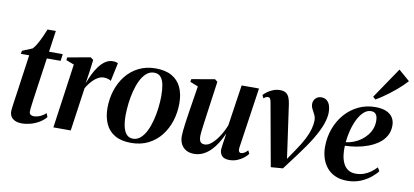

<svg xmlns="http://www.w3.org/2000/svg" viewBox="-74 -1067 2876 1334"><g transform="rotate(10 1364.0 -400.0)"><path d="M182.5 -181Q179 -156 176.5 -136.8Q174 -117.5 172.5 -104Q171 -90.5 171 -80.5Q171 -65.5 180.2 -59Q189.5 -52.5 202.5 -52.5Q225 -52.5 247.5 -62.5Q270 -72.5 287.5 -89.5L298 -63Q278.5 -39.5 250.2 -22.8Q222 -6 190.5 2.5Q159 11 128.5 11Q88.5 11 64.8 -8.2Q41 -27.5 43 -65.5Q43.5 -71.5 44.8 -82.2Q46 -93 48 -108.2Q50 -123.5 53 -143.5Q56 -163.5 59.5 -188L98.5 -464H39.5L43.5 -486L114.5 -515.5Q128 -529.5 143 -555.8Q158 -582 171.2 -611.2Q184.5 -640.5 193 -662.5H251.5L230 -512.5H327L320 -464H223Z M351 0 415 -454.5 358.5 -476 361.5 -495.5 522.5 -524.5 542 -509.5 531 -423 518.5 -339.5Q530 -372 545.8 -404.8Q561.5 -437.5 581.8 -464.8Q602 -492 626.2 -508.2Q650.5 -524.5 677.5 -524.5Q692.5 -524.5 701.5 -522Q710.5 -519.5 715 -517L687.5 -387Q684 -391.5 669 -396.8Q654 -402 637 -402Q618 -402 600 -393Q582 -384 566.5 -369.2Q551 -354.5 538.5 -337.8Q526 -321 517 -305.5L473.5 0Z M981 -527Q1050 -527 1095 -501.5Q1140 -476 1162 -428.8Q1184 -381.5 1184 -315.5Q1184 -251.5 1165.5 -192.5Q1147 -133.5 1110.8 -87.2Q1074.5 -41 1021.5 -14.2Q968.5 12.5 900 12.5Q831.5 12.5 786.5 -13.2Q741.5 -39 719.8 -86.5Q698 -134 697.5 -197.5Q697.5 -263.5 716.5 -322.8Q735.5 -382 772 -428Q808.5 -474 861.2 -500.5Q914 -527 981 -527ZM975 -496Q944.5 -496 920.8 -475.2Q897 -454.5 880 -419.8Q863 -385 852 -342Q841 -299 835.8 -254Q830.5 -209 830.5 -168.5Q830.5 -121.5 838.8 -88Q847 -54.5 864.2 -36.5Q881.5 -18.5 908 -18.5Q938 -18.5 961.5 -39.2Q985 -60 1002 -95Q1019 -130 1030 -173Q1041 -216 1046.2 -260.8Q1051.5 -305.5 1051.5 -345.5Q1051.5 -389.5 1045 -423.2Q1038.5 -457 1022 -476.5Q1005.5 -496 975 -496Z M1344.5 11.5Q1311.5 11.5 1288.2 -1.8Q1265 -15 1252.5 -39Q1240 -63 1240 -95.5Q1240 -110 1242.2 -132.8Q1244.5 -155.5 1248 -181.8Q1251.5 -208 1255.2 -231.8Q1259 -255.5 1261 -271L1290 -454.5L1233 -477L1236.5 -496.5L1399 -524.5L1418 -509.5L1386 -281Q1383.5 -262.5 1380.2 -238.2Q1377 -214 1373.8 -190.2Q1370.5 -166.5 1368.5 -147.5Q1366.5 -128.5 1366.5 -119Q1366.5 -101 1370.2 -89Q1374 -77 1382.8 -71.2Q1391.5 -65.5 1406 -65.5Q1430.5 -65.5 1456.2 -88Q1482 -110.5 1505.5 -147Q1529 -183.5 1545.5 -225L1588.5 -514H1711L1648 -85Q1646 -68 1650.8 -59.2Q1655.5 -50.5 1665 -50.5Q1675 -50.5 1687.2 -57.2Q1699.5 -64 1712 -78L1723.5 -55.5Q1712 -39.5 1692.5 -24.2Q1673 -9 1647.8 1Q1622.5 11 1594 11Q1557 11 1541.2 -6.5Q1525.5 -24 1525.5 -49Q1525.5 -53.5 1527 -66.5Q1528.5 -79.5 1531 -96.5Q1533.5 -113.5 1536.2 -131.2Q1539 -149 1541 -163H1539.5Q1524.5 -129 1505 -97.5Q1485.5 -66 1461.2 -41.5Q1437 -17 1407.8 -2.8Q1378.5 11.5 1344.5 11.5Z M1806.5 -433.5Q1803 -452 1798 -459.2Q1793 -466.5 1783.5 -466.5Q1775 -466.5 1767.8 -462.8Q1760.5 -459 1752.5 -452.5L1742.5 -474Q1753.5 -486 1770.5 -498.5Q1787.5 -511 1810 -519.8Q1832.5 -528.5 1858 -528.5Q1883.5 -528.5 1898.8 -518.5Q1914 -508.5 1922 -489.8Q1930 -471 1934 -444.5L1973 -169.5L1990 -47L1960.5 -27L2037 -139.5Q2070.5 -188 2090.8 -227.8Q2111 -267.5 2120 -300.2Q2129 -333 2129.5 -360.5Q2129.5 -383.5 2120.5 -401.8Q2111.5 -420 2102.2 -437.2Q2093 -454.5 2093 -473.5Q2093 -497 2109 -513Q2125 -529 2148 -529Q2174 -529 2189 -515.5Q2204 -502 2210.5 -480.8Q2217 -459.5 2217 -435.5Q2217 -397 2200 -349.5Q2183 -302 2146.8 -241.8Q2110.5 -181.5 2052 -104L1971 3.5L1886.5 10L1858 -147.5Z M2634 -93Q2619 -72 2589.2 -47.8Q2559.5 -23.5 2517.8 -6.2Q2476 11 2424 11Q2375 11 2339 -5.5Q2303 -22 2279.5 -50.8Q2256 -79.5 2244.5 -116.5Q2233 -153.5 2233 -194Q2233 -263 2255.2 -323.5Q2277.5 -384 2317.5 -429.8Q2357.5 -475.5 2411.8 -501.5Q2466 -527.5 2530.5 -527.5Q2578 -527.5 2608.5 -514Q2639 -500.5 2653.8 -476.5Q2668.5 -452.5 2668.5 -421.5Q2668.5 -379 2649.8 -347Q2631 -315 2599.5 -292.5Q2568 -270 2528.8 -255.5Q2489.5 -241 2447.8 -234Q2406 -227 2367.5 -226Q2365.5 -191 2370 -159Q2374.5 -127 2386.8 -102Q2399 -77 2420.8 -62.5Q2442.5 -48 2474.5 -48Q2505 -48 2531.2 -57.2Q2557.5 -66.5 2579.5 -82.5Q2601.5 -98.5 2619.5 -118ZM2506.5 -494.5Q2478 -494.5 2454.5 -473Q2431 -451.5 2413.2 -416Q2395.5 -380.5 2384.2 -337.2Q2373 -294 2369 -251Q2397.5 -254.5 2424.5 -265Q2451.5 -275.5 2474.8 -292.2Q2498 -309 2515.5 -330.8Q2533 -352.5 2542.8 -378.5Q2552.5 -404.5 2552 -433.5Q2552 -465.5 2540.2 -480Q2528.5 -494.5 2506.5 -494.5ZM2502 -595.5 2649.5 -813 2728 -745Q2715 -730 2696.5 -712.2Q2678 -694.5 2655.8 -675.8Q2633.5 -657 2610 -639.2Q2586.5 -621.5 2563.5 -606Q2540.5 -590.5 2520.5 -579.5Z"/></g></svg>

Font: Merriweather 120pt SemiBold
Style: Italic
Weight: 600
Italic angle: -7.8°
Version: Version 2.101